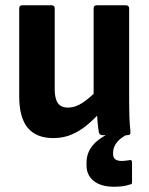

<svg xmlns="http://www.w3.org/2000/svg" viewBox="-20 -514 565 730"><path d="M183 11Q118 11 85.5 -28Q53 -67 53 -148V-482Q53 -494 65 -494H176Q188 -494 188 -482V-175Q188 -139 200 -122Q212 -105 238 -105Q267 -105 295 -124Q323 -143 353 -174L363 -89Q339 -62 311.5 -39Q284 -16 252.5 -2.5Q221 11 183 11ZM370 0Q359 0 356 -10Q353 -28 351 -49.5Q349 -71 348 -91L336 -141V-482Q336 -494 348 -494H458Q471 -494 471 -482V-127Q471 -96 472 -68Q473 -40 476 -14Q478 0 464 0ZM413 196Q364 196 336.5 174Q309 152 309 115V104Q309 57 347 24Q385 -9 454 -28L468 -14L467 -4Q440 8 425 26.5Q410 45 410 66V72Q410 98 443 98Q450 98 457 97Q464 96 472 95Q482 92 482 104V177Q482 183 480.5 185Q479 187 472 188Q458 193 442.5 194.5Q427 196 413 196Z"/></svg>

Font: Sofia Sans Semi Condensed ExtraBold
Style: Regular
Weight: 800
Designer: Botio Nikoltchev, Ani Petrova
Foundry: lettersoup
Version: Version 4.100